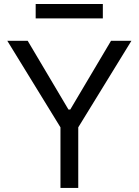

<svg xmlns="http://www.w3.org/2000/svg" viewBox="-20 -918 678 938"><path d="M15.6 -718.8H115.2L314.5 -382.8H323.2L522.5 -718.8H622.1L362.3 -295.9V0H275.4V-295.9ZM482.4 -898.4V-828.1H154.3V-898.4Z"/></svg>

Font: Inter Display V
Style: Regular
Weight: 400
Designer: Rasmus Andersson
Foundry: rsms
Version: Version 3.015;git-src